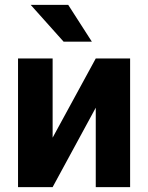

<svg xmlns="http://www.w3.org/2000/svg" viewBox="-20 -768 607 788"><path d="M54 0H196L373 -326V0H514V-528H373L196 -203V-528H54ZM106 -748 241 -597H357L260 -748Z"/></svg>

Font: Aerodynamic
Style: Regular
Weight: 500
Designer: Google
Version: Version 2.000980; 2014